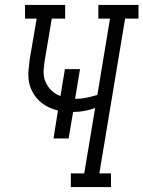

<svg xmlns="http://www.w3.org/2000/svg" viewBox="-20 -755 579 775"><path d="M266 0V-55H320L364 -319Q342 -311 319.5 -307Q297 -303 275 -303L257 -196H196L214 -309Q193 -314 173 -324Q153 -334 137.5 -349Q122 -364 111.5 -383.5Q101 -403 97 -424.5Q93 -446 95 -469.5Q97 -493 100 -516L128 -680H81V-735H243V-680H189L160 -507Q158 -492 156.5 -477.5Q155 -463 157 -448.5Q159 -434 165 -421.5Q171 -409 179.5 -398.5Q188 -388 199.5 -380Q211 -372 224 -367L242 -476H303L283 -356Q283 -356 283 -356Q283 -356 284 -356Q306 -356 328.5 -360.5Q351 -365 373 -372L424 -680H377V-735H539V-680H485L381 -55H428V0Z"/></svg>

Font: Iosevka Slab Light
Style: Italic
Weight: 300
Italic angle: -9°
Monospace: yes
Designer: Belleve Invis
Foundry: Belleve Invis
Version: Version 11.1.1; ttfautohint (v1.8.3)